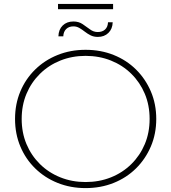

<svg xmlns="http://www.w3.org/2000/svg" viewBox="-20 -959 877 983"><path d="M418 4Q341 4 275 -22.5Q209 -49 160 -97Q111 -145 84 -209.5Q57 -274 57 -350Q57 -426 84 -490.5Q111 -555 160 -603Q209 -651 275 -677.5Q341 -704 418 -704Q496 -704 562 -677.5Q628 -651 676.5 -603Q725 -555 752.5 -490.5Q780 -426 780 -350Q780 -274 752.5 -209.5Q725 -145 676.5 -97Q628 -49 562 -22.5Q496 4 418 4ZM418 -27Q488 -27 548 -51Q608 -75 652.5 -119Q697 -163 721.5 -221.5Q746 -280 746 -350Q746 -420 721.5 -478.5Q697 -537 652.5 -581Q608 -625 548 -649Q488 -673 418 -673Q349 -673 289 -649Q229 -625 184.5 -581Q140 -537 115.5 -478.5Q91 -420 91 -350Q91 -280 115.5 -221.5Q140 -163 184.5 -119Q229 -75 289 -51Q349 -27 418 -27ZM481 -770Q460 -770 444 -778Q428 -786 414 -797Q400 -808 386 -816Q372 -824 356 -824Q333 -824 319 -810.5Q305 -797 304 -773H279Q280 -808 301 -828.5Q322 -849 356 -849Q383 -849 403 -835.5Q423 -822 441 -808.5Q459 -795 480 -795Q504 -795 518 -808Q532 -821 533 -845H557Q556 -811 535 -790.5Q514 -770 481 -770ZM277 -912V-939H559V-912Z"/></svg>

Font: Montserrat Thin ExtraLight
Style: Regular
Weight: 250
Version: Version 9.000